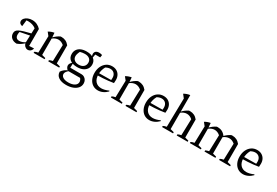

<svg xmlns="http://www.w3.org/2000/svg" viewBox="75 -1974 4921 3412"><g transform="rotate(30 2536.0 -268.0)"><path d="M418 6Q388 6 361.5 -17Q335 -40 325 -85L336 -387Q270 -439 174 -439Q155 -439 136 -436.5Q117 -434 100 -430L142 -452L125 -310Q92 -316 75 -333Q58 -350 58 -375Q58 -408 81.5 -435Q105 -462 144.5 -478Q184 -494 231 -494Q284 -494 329 -473Q374 -452 408 -414V-67L506 -72Q502 -47 488.5 -29.5Q475 -12 457 -3Q439 6 418 6ZM195 10Q128 9 87 -27Q46 -63 46 -121Q46 -149 58.5 -170Q71 -191 104 -208.5Q137 -226 197.5 -244.5Q258 -263 352 -285V-239L113 -192L139 -205Q134 -190 131.5 -173Q129 -156 129 -142Q129 -101 149 -78.5Q169 -56 210 -56Q239 -56 272.5 -68Q306 -80 343 -105V-89Q311 -57 276 -32.5Q241 -8 195 10Z M539 0V-23Q553 -30 569 -36Q585 -42 609 -46L618 -388L566 -453Q620 -485 681 -495L689 -396V-44L764 -24V0ZM839 0V-23Q852 -30 868.5 -36Q885 -42 908 -46L918 -379L989 -414V-44L1064 -24V0ZM683 -376 681 -396Q710 -428 741.5 -451.5Q773 -475 808 -492Q814 -492 820 -492.5Q826 -493 831 -493Q877 -493 916.5 -474Q956 -455 989 -414L918 -379Q865 -425 805 -425Q744 -425 683 -376Z M1321 206Q1222 206 1165 167Q1108 128 1107 57Q1129 23 1162.5 -2.5Q1196 -28 1239 -42H1255Q1215 -10 1200 13.5Q1185 37 1185 57Q1185 99 1225 123.5Q1265 148 1335 148Q1411 148 1458 119Q1505 90 1505 42Q1505 25 1497.5 6Q1490 -13 1476 -28H1226Q1201 -45 1188.5 -68.5Q1176 -92 1176 -112Q1176 -138 1193 -161Q1210 -184 1238 -200L1235 -97H1467Q1498 -97 1524.5 -80.5Q1551 -64 1566.5 -36Q1582 -8 1582 28Q1582 81 1548.5 121Q1515 161 1456.5 183.5Q1398 206 1321 206ZM1331 -167Q1237 -167 1185.5 -208.5Q1134 -250 1134 -323Q1134 -376 1159.5 -414Q1185 -452 1232 -472.5Q1279 -493 1346 -493Q1440 -493 1493 -452Q1546 -411 1546 -338Q1546 -286 1519.5 -247.5Q1493 -209 1445.5 -188Q1398 -167 1331 -167ZM1335 -218Q1397 -218 1433 -249.5Q1469 -281 1469 -334Q1469 -385 1434 -412.5Q1399 -440 1339 -440Q1317 -440 1291.5 -436.5Q1266 -433 1242 -426Q1227 -397 1219 -370.5Q1211 -344 1211 -323Q1211 -276 1244.5 -247Q1278 -218 1335 -218ZM1480 -440Q1469 -458 1463.5 -476.5Q1458 -495 1458 -508Q1458 -545 1481.5 -565.5Q1505 -586 1549 -586Q1562 -586 1577.5 -583.5Q1593 -581 1612 -575L1604 -522H1503L1488 -440Z M1858 8Q1797 8 1751 -22.5Q1705 -53 1679 -108Q1653 -163 1653 -235Q1653 -310 1680.5 -368Q1708 -426 1757 -459.5Q1806 -493 1871 -493Q1924 -493 1963.5 -470.5Q2003 -448 2025 -407.5Q2047 -367 2047 -314L2044 -249Q1987 -240 1935 -234Q1883 -228 1826 -225Q1769 -222 1698 -221L1699 -268L1974 -271L1976 -315Q1976 -370 1945 -403.5Q1914 -437 1862 -437Q1840 -437 1816 -430Q1792 -423 1770 -410Q1749 -373 1738 -331Q1727 -289 1727 -247Q1727 -155 1771.5 -105Q1816 -55 1892 -55Q1959 -55 2041 -93L2046 -78Q2005 -36 1956.5 -14Q1908 8 1858 8Z M2124 0V-23Q2138 -30 2154 -36Q2170 -42 2194 -46L2203 -388L2151 -453Q2205 -485 2266 -495L2274 -396V-44L2349 -24V0ZM2424 0V-23Q2437 -30 2453.5 -36Q2470 -42 2493 -46L2503 -379L2574 -414V-44L2649 -24V0ZM2268 -376 2266 -396Q2295 -428 2326.5 -451.5Q2358 -475 2393 -492Q2399 -492 2405 -492.5Q2411 -493 2416 -493Q2462 -493 2501.5 -474Q2541 -455 2574 -414L2503 -379Q2450 -425 2390 -425Q2329 -425 2268 -376Z M2913 8Q2852 8 2806 -22.5Q2760 -53 2734 -108Q2708 -163 2708 -235Q2708 -310 2735.5 -368Q2763 -426 2812 -459.5Q2861 -493 2926 -493Q2979 -493 3018.5 -470.5Q3058 -448 3080 -407.5Q3102 -367 3102 -314L3099 -249Q3042 -240 2990 -234Q2938 -228 2881 -225Q2824 -222 2753 -221L2754 -268L3029 -271L3031 -315Q3031 -370 3000 -403.5Q2969 -437 2917 -437Q2895 -437 2871 -430Q2847 -423 2825 -410Q2804 -373 2793 -331Q2782 -289 2782 -247Q2782 -155 2826.5 -105Q2871 -55 2947 -55Q3014 -55 3096 -93L3101 -78Q3060 -36 3011.5 -14Q2963 8 2913 8Z M3175 0V-23Q3189 -30 3205 -36Q3221 -42 3245 -46L3256 -632L3202 -700Q3230 -716 3260.5 -727Q3291 -738 3325 -742V-44L3400 -24V0ZM3475 0V-23Q3488 -30 3504.5 -36Q3521 -42 3544 -46L3554 -379L3625 -414V-44L3700 -24V0ZM3319 -376 3318 -396Q3346 -428 3377.5 -451.5Q3409 -475 3444 -492Q3450 -492 3456 -492.5Q3462 -493 3467 -493Q3513 -493 3552.5 -474Q3592 -455 3625 -414L3554 -379Q3502 -425 3441 -425Q3380 -425 3319 -376Z M3745 0V-23Q3759 -30 3775 -36Q3791 -42 3815 -46L3824 -388L3772 -453Q3826 -485 3887 -495L3895 -396V-44L3970 -24V0ZM4045 0V-23Q4058 -30 4074.5 -36Q4091 -42 4114 -46L4124 -379L4199 -407L4195 -393V-44L4270 -24V0ZM4124 -379Q4071 -425 4011 -425Q3950 -425 3889 -376L3887 -396Q3916 -428 3947.5 -451.5Q3979 -475 4014 -492Q4020 -492 4026 -492.5Q4032 -493 4037 -493Q4085 -493 4125.5 -472.5Q4166 -452 4199 -407ZM4345 0V-23Q4358 -30 4374.5 -36Q4391 -42 4414 -46L4424 -379L4495 -414V-44L4570 -24V0ZM4424 -379Q4372 -425 4311 -425Q4250 -425 4189 -376L4187 -396Q4216 -428 4247.5 -451.5Q4279 -475 4314 -492Q4320 -492 4326 -492.5Q4332 -493 4337 -493Q4383 -493 4422.5 -474Q4462 -455 4495 -414Z M4834 8Q4773 8 4727 -22.5Q4681 -53 4655 -108Q4629 -163 4629 -235Q4629 -310 4656.5 -368Q4684 -426 4733 -459.5Q4782 -493 4847 -493Q4900 -493 4939.5 -470.5Q4979 -448 5001 -407.5Q5023 -367 5023 -314L5020 -249Q4963 -240 4911 -234Q4859 -228 4802 -225Q4745 -222 4674 -221L4675 -268L4950 -271L4952 -315Q4952 -370 4921 -403.5Q4890 -437 4838 -437Q4816 -437 4792 -430Q4768 -423 4746 -410Q4725 -373 4714 -331Q4703 -289 4703 -247Q4703 -155 4747.5 -105Q4792 -55 4868 -55Q4935 -55 5017 -93L5022 -78Q4981 -36 4932.5 -14Q4884 8 4834 8Z"/></g></svg>

Font: Piazzolla 24pt
Style: Regular
Weight: 400
Designer: Juan Pablo del Peral
Foundry: Huerta Tipografica
Version: Version 2.005